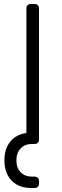

<svg xmlns="http://www.w3.org/2000/svg" viewBox="-20 -720 309 960"><path d="M134 220Q94 220 64 203Q34 186 18 155Q2 124 2 82Q2 24 31.5 -12Q61 -48 112 -55V-64Q112 -66 112 -69Q112 -72 112 -74V-678Q112 -688 118 -694Q124 -700 134 -700H153Q163 -700 169 -694Q175 -688 175 -678V-22Q175 -12 169 -6Q163 0 153 0H138Q105 0 83.5 22Q62 44 62 82Q62 120 83.5 141.5Q105 163 138 163H153Q163 163 169 169Q175 175 175 185V198Q175 208 169 214Q163 220 153 220Z"/></svg>

Font: Rubik Light Light
Style: Regular
Weight: 300
Version: Version 2.101